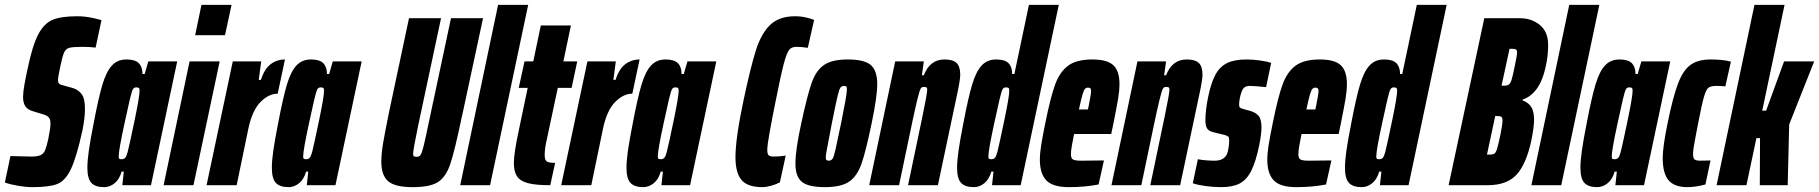

<svg xmlns="http://www.w3.org/2000/svg" viewBox="-51 -763 7494 791"><path d="M-31 -11 -8 -120 77 -118Q104 -118 116.5 -124Q129 -130 135 -144.5Q141 -159 148 -191Q157 -235 157 -254Q157 -269 151.5 -277Q146 -285 133 -290L84 -305Q63 -311 53.5 -325Q44 -339 44 -364Q44 -382 49.5 -413.5Q55 -445 63 -481Q83 -577 107 -622Q131 -667 166 -681.5Q201 -696 267 -696Q298 -696 326.5 -690Q355 -684 367 -680L343 -567Q319 -570 288 -570Q249 -570 234.5 -566Q220 -562 213 -546.5Q206 -531 197 -487Q188 -445 188 -433Q188 -423 192.5 -418.5Q197 -414 207 -412L250 -400Q272 -393 285.5 -375Q299 -357 299 -314Q299 -275 288 -223Q264 -114 241 -66Q218 -18 185 -5Q152 8 83 8Q56 8 24 2.5Q-8 -3 -31 -11Z M309 -72Q309 -101 315 -143Q321 -185 335 -256Q355 -361 371 -414.5Q387 -468 410 -493Q433 -518 470 -518Q506 -518 521 -502.5Q536 -487 536 -458H545L560 -510H679L571 0H453L459 -56H450Q441 -24 421 -8Q401 8 378 8Q342 8 325.5 -9.5Q309 -27 309 -72ZM475 -137Q484 -173 504 -269.5Q524 -366 524 -389Q524 -399 520.5 -401Q517 -403 510 -403Q501 -403 496.5 -395.5Q492 -388 483.5 -352Q475 -316 462 -255Q438 -144 438 -119Q438 -111 440.5 -109Q443 -107 450 -107Q459 -107 464.5 -112.5Q470 -118 475 -137Z M753 -618 779 -743H903L876 -618ZM623 0 730 -510H854L746 0Z M908 -510H1025L1015 -434H1024Q1038 -479 1064 -498.5Q1090 -518 1123 -518L1093 -377Q1056 -377 1022 -342.5Q988 -308 972 -232L924 0H800Z M1069 -72Q1069 -101 1075 -143Q1081 -185 1095 -256Q1115 -361 1131 -414.5Q1147 -468 1170 -493Q1193 -518 1230 -518Q1266 -518 1281 -502.5Q1296 -487 1296 -458H1305L1320 -510H1439L1331 0H1213L1219 -56H1210Q1201 -24 1181 -8Q1161 8 1138 8Q1102 8 1085.5 -9.5Q1069 -27 1069 -72ZM1235 -137Q1244 -173 1264 -269.5Q1284 -366 1284 -389Q1284 -399 1280.5 -401Q1277 -403 1270 -403Q1261 -403 1256.5 -395.5Q1252 -388 1243.5 -352Q1235 -316 1222 -255Q1198 -144 1198 -119Q1198 -111 1200.5 -109Q1203 -107 1210 -107Q1219 -107 1224.5 -112.5Q1230 -118 1235 -137Z M1520 -97Q1520 -130 1527.5 -174.5Q1535 -219 1552 -302L1634 -688H1766L1671 -242Q1651 -146 1651 -129Q1651 -121 1654.5 -119Q1658 -117 1666 -117Q1676 -117 1681.5 -124.5Q1687 -132 1694.5 -162.5Q1702 -193 1712 -242L1807 -688H1939L1856 -301L1851 -279Q1822 -140 1804 -87Q1786 -34 1753.5 -13Q1721 8 1649 8Q1577 8 1548.5 -16Q1520 -40 1520 -97Z M1845 0 2001 -743H2125L1968 0Z M2066 -92Q2066 -132 2087 -229L2123 -401H2086L2110 -510H2146L2177 -658H2301L2270 -510H2327L2304 -401H2247L2201 -185Q2193 -150 2193 -125Q2193 -103 2202 -97.5Q2211 -92 2236 -92L2216 0Q2156 0 2124 -8.5Q2092 -17 2079 -36.5Q2066 -56 2066 -92Z M2369 -510H2486L2476 -434H2485Q2499 -479 2525 -498.5Q2551 -518 2584 -518L2554 -377Q2517 -377 2483 -342.5Q2449 -308 2433 -232L2385 0H2261Z M2530 -72Q2530 -101 2536 -143Q2542 -185 2556 -256Q2576 -361 2592 -414.5Q2608 -468 2631 -493Q2654 -518 2691 -518Q2727 -518 2742 -502.5Q2757 -487 2757 -458H2766L2781 -510H2900L2792 0H2674L2680 -56H2671Q2662 -24 2642 -8Q2622 8 2599 8Q2563 8 2546.5 -9.5Q2530 -27 2530 -72ZM2696 -137Q2705 -173 2725 -269.5Q2745 -366 2745 -389Q2745 -399 2741.5 -401Q2738 -403 2731 -403Q2722 -403 2717.5 -395.5Q2713 -388 2704.5 -352Q2696 -316 2683 -255Q2659 -144 2659 -119Q2659 -111 2661.5 -109Q2664 -107 2671 -107Q2680 -107 2685.5 -112.5Q2691 -118 2696 -137Z M2979 -115Q2979 -192 3011 -344Q3041 -486 3063 -555.5Q3085 -625 3122 -660.5Q3159 -696 3224 -696Q3249 -696 3270 -691Q3291 -686 3303 -681L3277 -566Q3251 -570 3229 -570Q3210 -570 3200 -557.5Q3190 -545 3178 -500Q3166 -455 3144 -344Q3129 -270 3119.5 -217Q3110 -164 3110 -145Q3110 -128 3116 -123Q3122 -118 3135 -118Q3162 -118 3186 -122L3162 -12Q3148 -4 3127 2Q3106 8 3090 8Q3029 8 3004 -21.5Q2979 -51 2979 -115Z M3226 -89Q3226 -146 3250 -255Q3275 -371 3293 -422Q3311 -473 3344 -495.5Q3377 -518 3442 -518Q3509 -518 3536 -495.5Q3563 -473 3563 -416Q3563 -365 3540 -255Q3516 -139 3498 -88Q3480 -37 3447 -14.5Q3414 8 3347 8Q3280 8 3253 -13.5Q3226 -35 3226 -89ZM3414 -255Q3425 -309 3431.5 -345.5Q3438 -382 3438 -394Q3438 -404 3435.5 -406.5Q3433 -409 3426 -409Q3416 -409 3411 -401.5Q3406 -394 3399 -364.5Q3392 -335 3376 -255L3365 -197Q3351 -127 3351 -116Q3351 -106 3354 -103.5Q3357 -101 3363 -101Q3373 -101 3378.5 -108.5Q3384 -116 3391 -146.5Q3398 -177 3414 -255Z M3637 -510H3755L3747 -453H3755Q3780 -518 3840 -518Q3875 -518 3890 -503.5Q3905 -489 3905 -455Q3905 -434 3892 -374L3813 0H3690L3749 -282Q3768 -373 3769 -394Q3769 -401 3765.5 -403Q3762 -405 3754 -405Q3746 -405 3741.5 -397Q3737 -389 3727.5 -350Q3718 -311 3704 -244L3653 0H3530Z M3892 -72Q3892 -101 3898 -143Q3904 -185 3918 -256Q3938 -361 3954 -414.5Q3970 -468 3993 -493Q4016 -518 4053 -518Q4089 -518 4104 -502.5Q4119 -487 4119 -458H4128L4188 -743H4311L4154 0H4036L4042 -56H4033Q4024 -24 4004 -8Q3984 8 3961 8Q3925 8 3908.5 -9.5Q3892 -27 3892 -72ZM4058 -137Q4067 -173 4087 -269.5Q4107 -366 4107 -389Q4107 -399 4103.5 -401Q4100 -403 4093 -403Q4084 -403 4079.5 -395.5Q4075 -388 4066.5 -352Q4058 -316 4045 -255Q4021 -144 4021 -119Q4021 -111 4023.5 -109Q4026 -107 4033 -107Q4042 -107 4047.5 -112.5Q4053 -118 4058 -137Z M4233 -105Q4233 -131 4238.5 -165.5Q4244 -200 4255 -254Q4277 -363 4296 -415Q4315 -467 4349.5 -492.5Q4384 -518 4449 -518Q4511 -518 4536 -494Q4561 -470 4561 -417Q4561 -390 4555.5 -357Q4550 -324 4536 -254L4527 -211H4374Q4368 -182 4364.5 -161Q4361 -140 4361 -127Q4361 -110 4370.5 -105.5Q4380 -101 4402 -101L4497 -102L4475 -3Q4418 8 4353 8Q4286 8 4259.5 -20Q4233 -48 4233 -105ZM4431 -312 4434 -326Q4444 -375 4444 -388Q4444 -396 4441 -399Q4438 -402 4431 -402Q4424 -402 4419 -397Q4414 -392 4408.5 -373Q4403 -354 4394 -312Z M4635 -510H4753L4745 -453H4753Q4778 -518 4838 -518Q4873 -518 4888 -503.5Q4903 -489 4903 -455Q4903 -434 4890 -374L4811 0H4688L4747 -282Q4766 -373 4767 -394Q4767 -401 4763.5 -403Q4760 -405 4752 -405Q4744 -405 4739.5 -397Q4735 -389 4725.5 -350Q4716 -311 4702 -244L4651 0H4528Z M4863 -8 4884 -107Q4899 -104 4918 -102.5Q4937 -101 4953 -101Q4998 -101 5007 -138Q5013 -162 5013 -185Q5013 -197 5009 -200.5Q5005 -204 4994 -207L4949 -218Q4931 -222 4923 -232.5Q4915 -243 4915 -267Q4915 -310 4927 -367Q4939 -424 4957 -456.5Q4975 -489 5005 -503.5Q5035 -518 5085 -518Q5110 -518 5139 -514Q5168 -510 5186 -504L5165 -404Q5115 -409 5100 -409Q5082 -409 5074 -401.5Q5066 -394 5060 -372Q5054 -350 5054 -331Q5054 -322 5058.5 -319Q5063 -316 5071 -314L5100 -306Q5121 -300 5133.5 -286.5Q5146 -273 5146 -238Q5146 -211 5137 -166Q5123 -97 5104 -59.5Q5085 -22 5056 -7Q5027 8 4980 8Q4949 8 4916 3.5Q4883 -1 4863 -8Z M5170 -105Q5170 -131 5175.5 -165.5Q5181 -200 5192 -254Q5214 -363 5233 -415Q5252 -467 5286.5 -492.5Q5321 -518 5386 -518Q5448 -518 5473 -494Q5498 -470 5498 -417Q5498 -390 5492.5 -357Q5487 -324 5473 -254L5464 -211H5311Q5305 -182 5301.5 -161Q5298 -140 5298 -127Q5298 -110 5307.5 -105.5Q5317 -101 5339 -101L5434 -102L5412 -3Q5355 8 5290 8Q5223 8 5196.5 -20Q5170 -48 5170 -105ZM5368 -312 5371 -326Q5381 -375 5381 -388Q5381 -396 5378 -399Q5375 -402 5368 -402Q5361 -402 5356 -397Q5351 -392 5345.5 -373Q5340 -354 5331 -312Z M5490 -72Q5490 -101 5496 -143Q5502 -185 5516 -256Q5536 -361 5552 -414.5Q5568 -468 5591 -493Q5614 -518 5651 -518Q5687 -518 5702 -502.5Q5717 -487 5717 -458H5726L5786 -743H5909L5752 0H5634L5640 -56H5631Q5622 -24 5602 -8Q5582 8 5559 8Q5523 8 5506.5 -9.5Q5490 -27 5490 -72ZM5656 -137Q5665 -173 5685 -269.5Q5705 -366 5705 -389Q5705 -399 5701.5 -401Q5698 -403 5691 -403Q5682 -403 5677.5 -395.5Q5673 -388 5664.5 -352Q5656 -316 5643 -255Q5619 -144 5619 -119Q5619 -111 5621.5 -109Q5624 -107 5631 -107Q5640 -107 5645.5 -112.5Q5651 -118 5656 -137Z M6064 -688H6210Q6259 -688 6293 -660Q6327 -632 6327 -578Q6327 -545 6322 -515Q6310 -442 6284.5 -403.5Q6259 -365 6222 -353V-349Q6245 -341 6257 -323Q6269 -305 6269 -269Q6269 -240 6258 -185Q6237 -87 6197 -43.5Q6157 0 6078 0H5917ZM6189 -488Q6199 -536 6199 -546Q6199 -556 6194.5 -559Q6190 -562 6177 -562H6168L6135 -410H6145Q6159 -410 6165.5 -415Q6172 -420 6176.5 -434.5Q6181 -449 6189 -488ZM6130 -206Q6139 -251 6139 -266Q6139 -278 6134.5 -281.5Q6130 -285 6118 -285H6109L6075 -126H6084Q6100 -126 6106 -130.5Q6112 -135 6116.5 -149.5Q6121 -164 6130 -206Z M6258 0 6414 -743H6538L6381 0Z M6460 -72Q6460 -101 6466 -143Q6472 -185 6486 -256Q6506 -361 6522 -414.5Q6538 -468 6561 -493Q6584 -518 6621 -518Q6657 -518 6672 -502.5Q6687 -487 6687 -458H6696L6711 -510H6830L6722 0H6604L6610 -56H6601Q6592 -24 6572 -8Q6552 8 6529 8Q6493 8 6476.5 -9.5Q6460 -27 6460 -72ZM6626 -137Q6635 -173 6655 -269.5Q6675 -366 6675 -389Q6675 -399 6671.5 -401Q6668 -403 6661 -403Q6652 -403 6647.5 -395.5Q6643 -388 6634.5 -352Q6626 -316 6613 -255Q6589 -144 6589 -119Q6589 -111 6591.5 -109Q6594 -107 6601 -107Q6610 -107 6615.5 -112.5Q6621 -118 6626 -137Z M6799 -112Q6799 -157 6819 -255Q6841 -363 6862 -418.5Q6883 -474 6914 -496Q6945 -518 6996 -518Q7049 -518 7080 -509L7057 -407Q7042 -409 7020 -409Q6998 -409 6988 -402Q6978 -395 6969 -364Q6960 -333 6945 -255L6935 -203Q6924 -148 6924 -130Q6924 -111 6930.5 -106Q6937 -101 6954 -101Q6980 -101 6996 -102L6975 -3Q6934 8 6901 8Q6847 8 6823 -20.5Q6799 -49 6799 -112Z M7021 0 7177 -743H7301L7209 -307H7225L7299 -510H7423L7320 -250L7314 0H7199L7200 -194H7185L7144 0Z"/></svg>

Font: Saira Ultra Condensed Black
Style: Italic
Weight: 900
Width: 1
Italic angle: -12°
Designer: Hector Gatti with collaboration of the Omnibus-Type team
Foundry: Omnibus-Type
Version: Version 1.001; ttfautohint (v1.8)